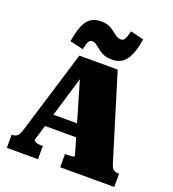

<svg xmlns="http://www.w3.org/2000/svg" viewBox="-169 -1100 1106 1228"><g transform="rotate(20 384.5 -486.0)"><path d="M171 -301H438L442 -215H169ZM288 -640 319 -610 169 -110Q169 -105 175 -100Q181 -95 192.5 -92.5Q204 -90 221 -90H231V0H19V-90H25Q44 -90 57 -101Q70 -112 79 -143L253 -713H514L691 -136Q699 -109 712 -99.5Q725 -90 746 -90H750V0H382V-90H394Q411 -90 422.5 -91Q434 -92 440 -94.5Q446 -97 446 -100ZM457 -760Q428 -760 407.5 -767Q387 -774 372.5 -784.5Q358 -795 346 -804.5Q334 -814 324 -821Q314 -828 301 -828Q288 -828 280.5 -820Q273 -812 268.5 -797Q264 -782 260 -759L168 -780Q178 -842 194 -883.5Q210 -925 238 -946Q266 -967 311 -967Q337 -967 356 -960.5Q375 -954 389.5 -944Q404 -934 416 -924Q428 -914 439.5 -907.5Q451 -901 465 -901Q479 -901 486.5 -909Q494 -917 499.5 -933Q505 -949 510 -972L601 -950Q591 -885 573 -843Q555 -801 527 -780.5Q499 -760 457 -760Z"/></g></svg>

Font: Roboto Serif Black
Style: Regular
Weight: 900
Designer: Greg Gazdowicz
Foundry: Commercial Type
Version: Version 1.008